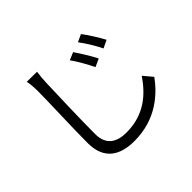

<svg xmlns="http://www.w3.org/2000/svg" viewBox="-176 -1033 1351 1351"><g transform="rotate(-45 500.0 -357.5)"><path d="M604 -690 547 -666C580 -620 615 -557 641 -504L700 -531C676 -579 629 -654 604 -690ZM733 -741 677 -715C711 -671 748 -609 774 -557L832 -585C808 -631 760 -706 733 -741ZM327 -772 226 -773C232 -744 235 -708 235 -671C235 -567 224 -313 224 -165C224 -2 324 58 468 58C687 58 816 -68 885 -163L828 -231C757 -127 653 -24 470 -24C375 -24 306 -63 306 -173C306 -322 314 -559 318 -671C319 -704 322 -739 327 -772Z"/></g></svg>

Font: Noto Sans CJK JP
Style: Regular
Weight: 400
Designer: Ryoko NISHIZUKA 西塚涼子 (kana, bopomofo & ideographs); Paul D. Hunt (Latin, Greek & Cyrillic); Sandoll Communications 산돌커뮤니
Foundry: Adobe
Version: Version 2.004;hotconv 1.0.118;makeotfexe 2.5.65603